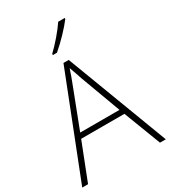

<svg xmlns="http://www.w3.org/2000/svg" viewBox="-225 -1061 1041 1172"><g transform="rotate(-30 295.0 -475.0)"><path d="M425 -943V-950H379C351 -907 291 -837 249 -798V-790H278C329 -833 392 -899 425 -943ZM548 0H589L318 -716H281L0 0H41L143 -261H448ZM330 -578 434 -297H157L265 -578C275 -604 288 -638 298 -670C310 -636 323 -600 330 -578Z"/></g></svg>

Font: Noto Sans Tamil ExtraLight
Style: Regular
Weight: 200
Designer: Jelle Bosma - Monotype Design Team
Foundry: Monotype Imaging Inc.
Version: Version 2.004